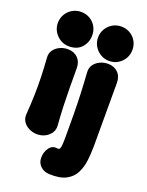

<svg xmlns="http://www.w3.org/2000/svg" viewBox="-178 -846 882 1154"><g transform="rotate(20 263.5 -269.0)"><path d="M136 22Q109 22 85 10.5Q61 -1 47 -21.5Q33 -42 35 -69Q40 -136 41.5 -193Q43 -250 41.5 -307Q40 -364 35 -431Q33 -459 47 -479Q61 -499 85 -510.5Q109 -522 136 -522Q176 -522 200.5 -497.5Q225 -473 225 -433Q225 -366 225.5 -308.5Q226 -251 228 -193.5Q230 -136 235 -69Q237 -42 223 -21.5Q209 -1 186 10.5Q163 22 136 22ZM135 -540Q105 -540 80 -555Q55 -570 40 -595Q25 -620 25 -650Q25 -681 40 -706Q55 -731 80 -745.5Q105 -760 135 -760Q166 -760 191 -745.5Q216 -731 230.5 -706Q245 -681 245 -650Q245 -605 216.5 -572.5Q188 -540 135 -540ZM286 222Q251 220 229.5 198.5Q208 177 208 146Q208 109 227.5 82Q247 55 279 60Q291 62 295.5 54.5Q300 47 301.5 27Q303 7 303 -28Q303 -103 302.5 -166Q302 -229 299.5 -292.5Q297 -356 292 -431Q290 -459 304 -479Q318 -499 342 -510.5Q366 -522 393 -522Q433 -522 457.5 -497.5Q482 -473 482 -433Q482 -358 482 -294.5Q482 -231 482 -167Q482 -103 482 -28Q482 18 476.5 63.5Q471 109 452.5 146Q434 183 394.5 204Q355 225 286 222ZM392 -540Q362 -540 337 -555Q312 -570 297 -595Q282 -620 282 -650Q282 -681 297 -706Q312 -731 337 -745.5Q362 -760 392 -760Q423 -760 448 -745.5Q473 -731 487.5 -706Q502 -681 502 -650Q502 -620 487.5 -595Q473 -570 448 -555Q423 -540 392 -540Z"/></g></svg>

Font: Winky Sans ExtraBold
Style: Regular
Weight: 800
Designer: Simon Atzbach
Foundry: typofactur
Version: Version 1.205